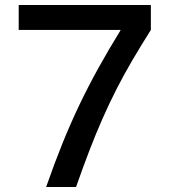

<svg xmlns="http://www.w3.org/2000/svg" viewBox="-20 -750 680 770"><path d="M165 0Q197 -92 229.5 -172.5Q262 -253 297.5 -327.5Q333 -402 374 -476Q415 -550 463 -628V-630H55V-730H585V-630Q544 -565 510 -507Q476 -449 447 -392Q418 -335 391.5 -275Q365 -215 339 -147.5Q313 -80 285 0Z"/></svg>

Font: M PLUS 2 Medium
Style: Regular
Weight: 500
Designer: Coji Morishita
Foundry: UNDERFOREST DESIGN
Version: Version 1.001